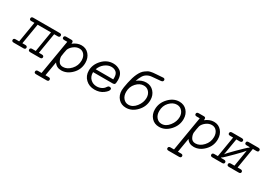

<svg xmlns="http://www.w3.org/2000/svg" viewBox="14 -1513 3693 2636"><g transform="rotate(30 1860.0 -194.5)"><path d="M56 -53H114L168 -378H126Q126 -378 124 -378Q123 -377 121 -377Q88 -377 88 -403Q88 -431 121 -431H538Q570 -431 570 -405Q570 -379 540 -378H481L427 -53H475Q492 -53 499.5 -45Q507 -37 507 -27Q507 0 474 0H321Q288 0 288 -26Q288 -52 318 -53H377L431 -378H219L165 -53Q165 -53 213 -53Q230 -53 237.5 -45Q245 -37 245 -27Q245 0 212 0H59Q25 0 25 -26Q25 -52 56 -53Z M509 197Q509 170 539 169H597L689 -378H639Q609 -379 609 -403Q609 -431 643 -431H726Q753 -431 753 -404Q753 -391 752 -384Q817 -435 885 -435Q958 -435 1003.5 -382.5Q1049 -330 1049 -252Q1049 -146 975 -71Q901 4 811 4Q735 4 697 -56L659 169H708Q740 169 740 195Q740 222 707 222H541Q509 222 509 197ZM716 -164Q716 -125 737.5 -87Q759 -49 808 -49Q875 -49 931.5 -110Q988 -171 988 -253Q988 -310 958.5 -346Q929 -382 881 -382Q836 -382 794 -351Q752 -320 736 -279Q733 -271 724.5 -222.5Q716 -174 716 -164Z M1142 -185Q1142 -280 1215 -358.5Q1288 -437 1389 -437Q1418 -437 1445 -429Q1472 -421 1498 -403.5Q1524 -386 1539.5 -351.5Q1555 -317 1555 -269Q1555 -222 1547 -208.5Q1539 -195 1517 -195H1204V-187Q1204 -125 1244 -87Q1284 -49 1343 -49Q1382 -49 1416.5 -66Q1451 -83 1469 -113Q1481 -131 1492 -133Q1496 -134 1501 -134Q1532 -134 1532 -111Q1532 -80 1476 -38Q1420 4 1338 4Q1254 4 1198 -49Q1142 -102 1142 -185ZM1215 -247H1493Q1494 -256 1494 -272Q1494 -333 1463.5 -358.5Q1433 -384 1388 -384Q1335 -384 1285.5 -346Q1236 -308 1215 -247Z M1669 -176Q1669 -212 1688.5 -305Q1708 -398 1736 -458Q1751 -490 1769 -514.5Q1787 -539 1809.5 -554.5Q1832 -570 1846.5 -579Q1861 -588 1888 -593.5Q1915 -599 1921.5 -599.5Q1928 -600 1954 -602Q1961 -603 1964 -603Q2065 -611 2078 -611Q2090 -611 2097.5 -604Q2105 -597 2105 -586Q2105 -578 2102 -572.5Q2099 -567 2095.5 -564Q2092 -561 2085 -559Q2078 -557 2074.5 -556.5Q2071 -556 2062 -555Q2053 -554 2052 -554Q2029 -552 1999.5 -549.5Q1970 -547 1958.5 -546Q1947 -545 1931.5 -543.5Q1916 -542 1909 -540Q1902 -538 1894 -536Q1886 -534 1878 -530Q1836 -512 1812.5 -475.5Q1789 -439 1770 -384Q1837 -437 1910 -437Q1984 -437 2031 -384.5Q2078 -332 2078 -256Q2078 -152 2004 -74Q1930 4 1837 4Q1762 4 1715.5 -47Q1669 -98 1669 -176ZM1732 -188Q1732 -125 1765 -87Q1798 -49 1846 -49Q1914 -49 1965.5 -115Q2017 -181 2017 -255Q2017 -310 1985 -347Q1953 -384 1902 -384Q1837 -384 1784.5 -326.5Q1732 -269 1732 -188Z M2194 -176Q2194 -279 2268 -358Q2342 -437 2435 -437Q2510 -437 2556.5 -385.5Q2603 -334 2603 -256Q2603 -154 2529.5 -75Q2456 4 2362 4Q2287 4 2240.5 -47.5Q2194 -99 2194 -176ZM2257 -187Q2257 -125 2289.5 -87Q2322 -49 2371 -49Q2439 -49 2490.5 -115Q2542 -181 2542 -255Q2542 -310 2509.5 -347Q2477 -384 2426 -384Q2364 -384 2310.5 -328Q2257 -272 2257 -187Z M2609 197Q2609 170 2639 169H2697L2789 -378H2739Q2709 -379 2709 -403Q2709 -431 2743 -431H2826Q2853 -431 2853 -404Q2853 -391 2852 -384Q2917 -435 2985 -435Q3058 -435 3103.5 -382.5Q3149 -330 3149 -252Q3149 -146 3075 -71Q3001 4 2911 4Q2835 4 2797 -56L2759 169H2808Q2840 169 2840 195Q2840 222 2807 222H2641Q2609 222 2609 197ZM2816 -164Q2816 -125 2837.5 -87Q2859 -49 2908 -49Q2975 -49 3031.5 -110Q3088 -171 3088 -253Q3088 -310 3058.5 -346Q3029 -382 2981 -382Q2936 -382 2894 -351Q2852 -320 2836 -279Q2833 -271 2824.5 -222.5Q2816 -174 2816 -164Z M3206 -53H3264L3318 -378Q3318 -378 3270 -378Q3238 -378 3238 -403Q3238 -431 3271 -431H3424Q3458 -431 3458 -405Q3458 -396 3451.5 -387.5Q3445 -379 3427 -378H3369L3325 -116Q3341 -142 3439.5 -239.5Q3538 -337 3564 -359L3579 -367L3581 -378H3533Q3501 -378 3501 -403Q3501 -431 3533 -431H3687Q3720 -431 3720 -405Q3720 -379 3690 -378H3631L3577 -53H3625Q3642 -53 3649.5 -45Q3657 -37 3657 -27Q3657 0 3624 0H3471Q3438 0 3438 -26Q3438 -52 3468 -53H3527L3570 -315Q3553 -289 3453.5 -189.5Q3354 -90 3330 -70L3316 -64L3315 -53H3363Q3380 -53 3387.5 -45Q3395 -37 3395 -27Q3395 0 3362 0H3209Q3175 0 3175 -26Q3175 -52 3206 -53Z"/></g></svg>

Font: CMU Typewriter Text
Style: LightOblique
Weight: 200
Italic angle: -9.46001°
Version: Version 0.7.0